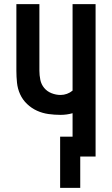

<svg xmlns="http://www.w3.org/2000/svg" viewBox="-20 -755 540 926"><path d="M270 151V-96H330V-209Q316 -205 301.5 -203Q287 -201 272 -201Q243 -201 214 -205Q185 -209 158.5 -221Q132 -233 110.5 -253.5Q89 -274 77 -300.5Q65 -327 62 -356Q59 -385 59 -414V-735H170V-414Q170 -392 174.5 -370Q179 -348 193 -331Q207 -314 228.5 -305.5Q250 -297 272 -297Q288 -297 303 -302.5Q318 -308 330 -318V-735H441V0H367V151Z"/></svg>

Font: Iosevka Fixed
Style: Bold
Weight: 700
Monospace: yes
Designer: Belleve Invis
Foundry: Belleve Invis
Version: Version 32.3.0